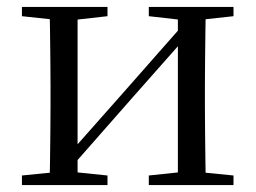

<svg xmlns="http://www.w3.org/2000/svg" viewBox="-20 -536 741 556"><path d="M43.5 0V-27.8L151.7 -38.6H186.3L291.3 -27.8V0ZM410.9 0V-27.8L513.6 -38.6H548L656.2 -27.8V0ZM123.1 0Q124.3 -24.4 124.8 -65.3Q125.3 -106.3 125.8 -150.3Q126.3 -194.3 126.3 -228.5V-288.3Q126.3 -321.7 125.8 -365.7Q125.3 -409.7 124.8 -450.7Q124.3 -491.8 123.1 -516H204.7V0ZM182.1 -46.9 146.9 -65.8H158.3L335.2 -265.6L516 -470.9L549.7 -451H538.4L360.1 -249.4ZM495.1 0V-516H576.4Q575.4 -491.8 574.9 -450.7Q574.4 -409.7 573.9 -365.7Q573.4 -321.7 573.4 -288.3V-228.5Q573.4 -194.3 573.9 -150.3Q574.4 -106.3 574.9 -65.3Q575.4 -24.4 576.4 0ZM43.5 -489.1V-516H291.3V-489.1L187.1 -477.4H152.7ZM410.9 -489.1V-516H656.2V-489.1L548.8 -477.4H514.4Z"/></svg>

Font: Noto Serif TC
Style: Regular
Weight: 200
Designer: Ryoko NISHIZUKA 西塚涼子 (kana & ideographs); Frank Grießhammer (Latin, Greek & Cyrillic); Wenlong ZHANG 张文龙 (bopomofo); San
Foundry: Adobe
Version: Version 2.001;hotconv 1.1.0;makeotfexe 2.6.0